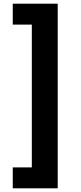

<svg xmlns="http://www.w3.org/2000/svg" viewBox="-20 -852 437 1038"><path d="M49 53V166H292V-832H49V-719H152V53Z"/></svg>

Font: Noto Sans Gurmukhi ExtraBold
Style: Regular
Weight: 800
Designer: Jelle Bosma - Monotype Design Team
Foundry: Monotype Imaging Inc.
Version: Version 2.004